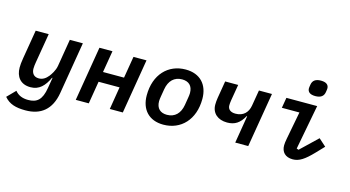

<svg xmlns="http://www.w3.org/2000/svg" viewBox="-98 -1146 3197 1755"><g transform="rotate(15 1500.5 -269.0)"><path d="M214.1 212C359 212 454.2 138.1 481.5 -23.8L563.6 -516H440.3L397.4 -257.8C389.2 -210.2 360.1 -169.7 346.6 -152C321.4 -120.7 293.7 -101.9 256 -101.9C206.7 -101.9 187.1 -137.4 187.1 -175.8C187.1 -196 190 -215.2 193.2 -235.1L240.4 -516H117.2L71.7 -244C65 -202.8 62.5 -178.6 62.5 -153.4C62.5 -68.5 107.2 -4.3 203.5 -4.3C285.9 -4.3 334.5 -55.8 373.2 -138.8H377.5L361.2 -40.8C342 79.5 294 113.6 213.1 113.6C161.2 113.6 119.3 97.7 89.1 60.4L13.1 137.8C60 193.9 122.5 212 214.1 212Z M634.6 0H757.8L793.3 -213.8H991.8L956.7 0H1079.9L1165.8 -516H1042.6L1008.2 -310.4H809.3L843.7 -516H720.5Z M1465.2 12.1C1631 12.1 1750.4 -110.4 1750.4 -307.5C1750.4 -441.1 1672.9 -528.1 1534.8 -528.1C1369.3 -528.1 1250.4 -405.5 1250.4 -208.5C1250.4 -74.9 1328.1 12.1 1465.2 12.1ZM1373.2 -186.1C1373.2 -198.2 1375.7 -214.5 1378.2 -230.8L1390.3 -302.9C1404.1 -384.6 1451.7 -432.5 1526.6 -432.5C1588.1 -432.5 1627.1 -399.1 1627.1 -329.9C1627.1 -317.8 1625 -301.5 1622.2 -285.2L1610.4 -213.4C1596.6 -131.4 1549 -83.5 1474.1 -83.5C1412.3 -83.5 1373.2 -116.8 1373.2 -186.1Z M2143.8 0H2266.7L2353 -516H2229.8L2204.5 -366.1C2193.2 -299.7 2150.6 -255.7 2076.7 -255.7C2029.8 -255.7 2003.2 -277.7 2003.2 -315C2003.2 -328.5 2004.3 -341.6 2007.8 -364.3L2033.4 -516H1910.2L1882.8 -351.6C1879.3 -330.3 1877.5 -308.6 1877.5 -288.4C1877.5 -207.4 1935.7 -157.7 2023.1 -157.7C2095.9 -157.7 2143.1 -188.6 2181.8 -260.3H2186.8Z M2740.1 -599.8C2793.3 -599.8 2818.2 -621.8 2824.6 -659.4C2828.1 -679.7 2829.2 -688.6 2829.2 -696C2829.2 -726.6 2809.3 -750 2755 -750C2702.1 -750 2676.8 -728 2670.5 -690C2667.3 -669.7 2665.8 -660.9 2665.8 -653.8C2665.8 -623.2 2685.7 -599.8 2740.1 -599.8ZM2473 -417.6H2639.2L2589.8 -157.7C2584.2 -126.4 2581.7 -110.1 2581.7 -90.9C2581.7 -29.1 2618.6 12.1 2690 12.1C2750.7 12.1 2800.4 -22 2876.8 -101.6L2947.8 -176.1L2878.6 -238.3L2719.5 -86.3L2700.6 -92.7L2780.9 -516H2489.7Z"/></g></svg>

Font: Margiela Mono Italic SmBold It
Style: Regular
Weight: 600
Designer: Mike Abbink, Paul van der Laan, Pieter van Rosmalen
Foundry: Bold Monday
Version: Version 2.003 2021